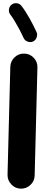

<svg xmlns="http://www.w3.org/2000/svg" viewBox="-20 -1078 272 1182"><path d="M107.9 83.5Q73.7 82.5 49.8 57.4Q25.9 32.2 26.4 -2L43.5 -666.5Q44.4 -701.2 69.6 -725.1Q94.7 -749 128.9 -748Q163.6 -747.6 187.5 -722.4Q211.4 -697.3 210.4 -662.6L193.4 2Q192.9 36.1 167.7 60.1Q142.6 84 107.9 83.5ZM51.3 -1049.3Q64.9 -1060.1 83 -1058.1Q101.1 -1056.2 111.8 -1042Q137.2 -1009.8 162.1 -964.8Q187 -919.9 205.1 -880.4Q211.9 -864.7 205.3 -846.9Q198.7 -829.1 183.1 -822.3Q167.5 -815.4 149.9 -822Q132.3 -828.6 125.5 -844.2Q114.7 -868.2 100.1 -895.8Q85.4 -923.3 70.6 -948Q55.7 -972.7 43.5 -988.3Q32.7 -1002.4 35.2 -1020.5Q37.6 -1038.6 51.3 -1049.3Z"/></svg>

Font: Mikhak-DS2-FD Black
Style: Regular
Weight: 900
Designer: Amin Abedi
Version: Version 3.2